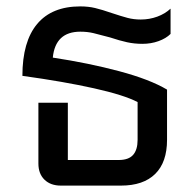

<svg xmlns="http://www.w3.org/2000/svg" viewBox="-20 -580 613 600"><path d="M100 -69V-259H192V-80H351Q382 -80 396 -96Q410 -112 410 -143V-261Q368 -283 274 -304Q180 -325 50 -343Q50 -450 96 -505Q142 -560 231 -560Q256 -560 277 -555Q298 -550 330 -539Q360 -529 379 -524Q398 -519 420 -519Q447 -519 471.5 -528Q496 -537 513 -553V-474Q499 -460 475.5 -451.5Q452 -443 425 -443Q400 -443 377 -448Q354 -453 324 -463Q291 -472 272 -476.5Q253 -481 231 -481Q153 -481 145 -400Q257 -383 352.5 -357.5Q448 -332 502 -300V-143Q502 -73 465 -36.5Q428 0 358 0H170Q138 0 119 -18.5Q100 -37 100 -69Z"/></svg>

Font: Bai Jamjuree Medium
Style: Regular
Weight: 500
Version: Version 1.000; ttfautohint (v1.6)